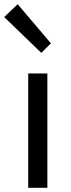

<svg xmlns="http://www.w3.org/2000/svg" viewBox="-42 -892 337 912"><path d="M92 0H183V-543H92ZM154 -641 200 -686 42 -872 -22 -811Z"/></svg>

Font: Noto Sans T Chinese Regular
Style: Regular
Weight: 400
Designer: Ryoko NISHIZUKA (kana & ideographs); Paul D. Hunt (Latin, Greek & Cyrillic); Wenlong ZHANG (bopomofo); Sandoll Communica
Foundry: Adobe Systems Incorporated
Version: Version 1.000;PS 1;hotconv 1.0.78;makeotf.lib2.5.61930